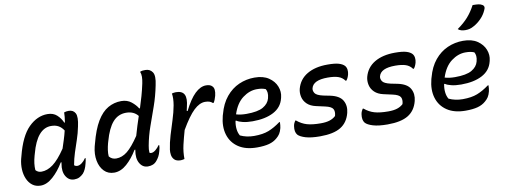

<svg xmlns="http://www.w3.org/2000/svg" viewBox="-65 -1172 4060 1541"><g transform="rotate(-10 1965.0 -401.5)"><path d="M315 -545Q362 -545 391.5 -518Q421 -491 437 -454H442Q450 -504 450 -535Q467 -541 487 -541Q525 -541 541 -511Q557 -481 540 -405Q529 -350 512 -300.5Q495 -251 479.5 -203Q464 -155 455 -104Q464 -94 481 -94Q498 -94 517 -108Q536 -122 550 -144H556Q555 -135 553.5 -125.5Q552 -116 548 -102Q536 -51 512 -24Q496 -8 478.5 0.5Q461 9 437 9Q394 9 370 -31Q346 -71 358 -135Q359 -140 360 -144H353Q314 -78 264 -33.5Q214 11 164 11Q124 11 96.5 -10Q69 -31 54 -66Q39 -101 37 -142.5Q35 -184 45 -226L51 -248Q91 -406 161 -475.5Q231 -545 315 -545ZM142 -119Q160 -98 189 -98Q237 -98 284 -133Q331 -168 387 -251Q398 -285 409 -319Q420 -353 429 -391Q412 -418 387.5 -432Q363 -446 327 -446Q213 -446 161 -251L156 -234Q147 -202 143.5 -173.5Q140 -145 142 -119Z M916 -545Q965 -545 998.5 -518Q1032 -491 1049 -462H1055Q1070 -508 1083.5 -555.5Q1097 -603 1108 -655Q1114 -684 1114.5 -707.5Q1115 -731 1107 -750Q1118 -755 1128 -756Q1138 -757 1151 -757Q1188 -757 1208 -727.5Q1228 -698 1211 -622Q1194 -536 1166.5 -458Q1139 -380 1112.5 -305.5Q1086 -231 1072 -154Q1066 -124 1068 -98Q1073 -93 1082 -93Q1099 -93 1118 -108.5Q1137 -124 1150 -144H1156Q1156 -134 1154.5 -123.5Q1153 -113 1148 -96Q1142 -72 1132.5 -54.5Q1123 -37 1111 -23Q1097 -6 1079 1.5Q1061 9 1038 9Q995 9 971.5 -31.5Q948 -72 960 -138L961 -141H954Q915 -76 866 -32.5Q817 11 763 11Q713 11 681 -22Q649 -55 639 -108.5Q629 -162 644 -223L650 -245Q679 -357 718.5 -422.5Q758 -488 808 -516.5Q858 -545 916 -545ZM741 -125Q763 -98 798 -98Q846 -98 889 -132.5Q932 -167 987 -249Q998 -290 1010.5 -328Q1023 -366 1035 -403Q1001 -446 938 -446Q873 -446 830 -397Q787 -348 759 -247L754 -230Q747 -204 743 -176.5Q739 -149 741 -125Z M1336 1Q1331 2 1323 4Q1315 6 1306 6Q1271 6 1254.5 -10.5Q1238 -27 1234.5 -50Q1231 -73 1234 -93Q1242 -149 1259.5 -207Q1277 -265 1296 -324Q1315 -383 1325 -438Q1335 -496 1328 -534Q1336 -536 1343.5 -537.5Q1351 -539 1361 -539Q1412 -539 1428.5 -507Q1445 -475 1428 -408Q1425 -393 1421 -376L1428 -374Q1473 -465 1518 -508Q1563 -551 1608 -551Q1643 -551 1658 -534Q1681 -513 1667 -456Q1663 -440 1657 -425.5Q1651 -411 1645 -402H1639Q1627 -413 1612.5 -417.5Q1598 -422 1578 -422Q1533 -422 1486 -377.5Q1439 -333 1378 -228Q1361 -169 1348 -113Q1335 -57 1336 1Z M2002 -545Q2073 -545 2117.5 -515Q2162 -485 2179.5 -440.5Q2197 -396 2186 -352L2184 -344Q2167 -273 2099.5 -237.5Q2032 -202 1928 -202Q1883 -202 1849.5 -210Q1816 -218 1799 -230H1793Q1786 -195 1789.5 -163Q1793 -131 1807 -108Q1858 -84 1920 -84Q1991 -84 2038.5 -102.5Q2086 -121 2136 -158H2142Q2142 -144 2140.5 -132.5Q2139 -121 2137 -110Q2130 -82 2119 -65Q2108 -48 2091 -34Q2064 -10 2025 0.5Q1986 11 1927 11Q1835 11 1776.5 -28Q1718 -67 1697.5 -134.5Q1677 -202 1699 -287L1703 -300Q1725 -383 1770 -437.5Q1815 -492 1875 -518.5Q1935 -545 2002 -545ZM2005 -450Q1945 -450 1889.5 -408.5Q1834 -367 1806 -280Q1841 -269 1889 -269Q1982 -269 2026 -294.5Q2070 -320 2081 -362Q2088 -389 2086 -407Q2084 -425 2076 -438Q2061 -444 2045 -447Q2029 -450 2005 -450Z M2464 -91Q2508 -91 2537 -100.5Q2566 -110 2586 -129Q2596 -164 2584 -185.5Q2572 -207 2521 -218L2449 -234Q2404 -244 2378 -269Q2352 -294 2344.5 -327.5Q2337 -361 2345 -393Q2365 -468 2431 -507Q2497 -546 2597 -546Q2658 -546 2689.5 -536.5Q2721 -527 2736 -510Q2747 -497 2749.5 -478Q2752 -459 2747 -439Q2739 -409 2725 -393H2719Q2699 -421 2666.5 -432Q2634 -443 2581 -443Q2463 -443 2447 -380Q2442 -360 2455 -339.5Q2468 -319 2522 -307L2577 -296Q2652 -280 2676.5 -236.5Q2701 -193 2687 -137Q2668 -61 2609.5 -25Q2551 11 2441 11Q2367 11 2322.5 -2.5Q2278 -16 2261 -35Q2241 -59 2248 -106Q2250 -119 2255 -130Q2260 -141 2265 -148H2271Q2309 -116 2352.5 -103.5Q2396 -91 2464 -91Z M3014 -91Q3058 -91 3087 -100.5Q3116 -110 3136 -129Q3146 -164 3134 -185.5Q3122 -207 3071 -218L2999 -234Q2954 -244 2928 -269Q2902 -294 2894.5 -327.5Q2887 -361 2895 -393Q2915 -468 2981 -507Q3047 -546 3147 -546Q3208 -546 3239.5 -536.5Q3271 -527 3286 -510Q3297 -497 3299.5 -478Q3302 -459 3297 -439Q3289 -409 3275 -393H3269Q3249 -421 3216.5 -432Q3184 -443 3131 -443Q3013 -443 2997 -380Q2992 -360 3005 -339.5Q3018 -319 3072 -307L3127 -296Q3202 -280 3226.5 -236.5Q3251 -193 3237 -137Q3218 -61 3159.5 -25Q3101 11 2991 11Q2917 11 2872.5 -2.5Q2828 -16 2811 -35Q2791 -59 2798 -106Q2800 -119 2805 -130Q2810 -141 2815 -148H2821Q2859 -116 2902.5 -103.5Q2946 -91 3014 -91Z M3702 -545Q3773 -545 3817.5 -515Q3862 -485 3879.5 -440.5Q3897 -396 3886 -352L3884 -344Q3867 -273 3799.5 -237.5Q3732 -202 3628 -202Q3583 -202 3549.5 -210Q3516 -218 3499 -230H3493Q3486 -195 3489.5 -163Q3493 -131 3507 -108Q3558 -84 3620 -84Q3691 -84 3738.5 -102.5Q3786 -121 3836 -158H3842Q3842 -144 3840.5 -132.5Q3839 -121 3837 -110Q3830 -82 3819 -65Q3808 -48 3791 -34Q3764 -10 3725 0.5Q3686 11 3627 11Q3535 11 3476.5 -28Q3418 -67 3397.5 -134.5Q3377 -202 3399 -287L3403 -300Q3425 -383 3470 -437.5Q3515 -492 3575 -518.5Q3635 -545 3702 -545ZM3705 -450Q3645 -450 3589.5 -408.5Q3534 -367 3506 -280Q3541 -269 3589 -269Q3682 -269 3726 -294.5Q3770 -320 3781 -362Q3788 -389 3786 -407Q3784 -425 3776 -438Q3761 -444 3745 -447Q3729 -450 3705 -450ZM3828 -814Q3855 -814 3873 -812Q3891 -810 3904 -802Q3929 -789 3913 -758Q3897 -721 3868 -691.5Q3839 -662 3807 -645Q3788 -634 3771.5 -630Q3755 -626 3737 -626Q3719 -626 3703 -630.5Q3687 -635 3677 -645Q3730 -682 3765 -721.5Q3800 -761 3828 -814Z"/></g></svg>

Font: Recursive Sn Csl St Med
Style: Italic
Weight: 500
Italic angle: -15°
Version: Version 1.079;hotconv 1.0.112;makeotfexe 2.5.65598; ttfautoh